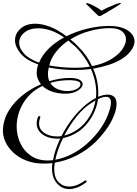

<svg xmlns="http://www.w3.org/2000/svg" viewBox="-72 -980 933 1303"><path d="M739 -959Q751 -961 749 -956Q749 -955 734 -945.5Q719 -936 701.5 -925Q684 -914 673 -908Q650 -895 632 -884Q614 -873 607 -871Q603 -870 599 -871Q595 -873 583.5 -884Q572 -895 559 -908Q552 -915 540.5 -926Q529 -937 520 -946Q511 -955 511 -956Q513 -959 519 -959Q524 -959 542.5 -951Q561 -943 582 -931Q603 -919 616 -908Q635 -918 660.5 -929.5Q686 -941 708 -949.5Q730 -958 739 -959ZM398 303Q348 303 314.5 264.5Q281 226 281 162Q281 145 284 127Q250 131 215 130Q154 129 103.5 108.5Q53 88 17 54Q-19 20 -37 -21.5Q-55 -63 -52 -105Q-47 -174 -10.5 -232Q26 -290 83 -335Q140 -380 206 -408Q193 -424 185 -444Q177 -464 177 -487Q177 -498 179 -511Q181 -524 186 -537L188 -542Q105 -572 67.5 -617.5Q30 -663 30 -706Q30 -752 67 -785.5Q104 -819 168 -819Q211 -819 264.5 -799.5Q318 -780 379 -734Q447 -768 523 -786Q599 -804 669 -804Q749 -804 795 -773.5Q841 -743 841 -699Q841 -676 826 -650Q802 -610 759.5 -583Q717 -556 665 -539.5Q613 -523 560 -514Q577 -476 586 -435Q595 -394 595 -353Q595 -346 595 -338.5Q595 -331 594 -323Q611 -330 627.5 -334Q644 -338 658 -338Q685 -338 702 -323.5Q719 -309 719 -275Q719 -259 715 -239.5Q711 -220 701 -195Q681 -144 645 -96Q609 -48 577 -17Q520 38 449 74.5Q378 111 300 124L297 147Q296 152 296 157.5Q296 163 296 168Q296 226 325.5 256Q355 286 398 286Q422 286 449 276Q476 266 503 246Q507 244 508 244Q513 244 515 249Q517 254 512 258Q482 281 453 292Q424 303 398 303ZM553 -531Q628 -546 679.5 -576.5Q731 -607 757 -644Q783 -681 783 -713Q783 -745 756.5 -767Q730 -789 674 -789Q607 -789 536 -769.5Q465 -750 406 -713Q419 -703 432 -691Q445 -679 458 -665Q516 -609 553 -531ZM193 -555Q215 -608 260 -651.5Q305 -695 363 -726Q314 -760 269.5 -774Q225 -788 188 -788Q129 -788 93.5 -759Q58 -730 58 -689Q58 -654 90 -617.5Q122 -581 193 -555ZM439 -520Q465 -520 490 -522Q515 -524 538 -528Q520 -564 497 -596Q474 -628 448 -655Q434 -669 420 -680Q406 -691 394 -703L392 -705Q346 -674 311 -631.5Q276 -589 262 -536Q299 -529 343 -524.5Q387 -520 439 -520ZM251 109Q260 109 269 108.5Q278 108 288 107Q294 70 307 33Q320 -4 337 -40Q332 -39 326.5 -39Q321 -39 316 -39Q258 -39 217.5 -67.5Q177 -96 177 -143Q177 -165 187 -188Q188 -192 194 -192Q198 -192 200.5 -189.5Q203 -187 201 -182Q197 -172 195 -162Q193 -152 193 -143Q193 -103 228 -78.5Q263 -54 315 -54Q323 -54 330.5 -54.5Q338 -55 345 -56Q382 -130 434 -192.5Q486 -255 543 -294Q561 -306 579 -315Q580 -324 580.5 -332.5Q581 -341 581 -350Q581 -391 571.5 -432.5Q562 -474 545 -512Q517 -508 490 -506.5Q463 -505 439 -505Q387 -505 342 -509.5Q297 -514 259 -522Q258 -515 256.5 -507.5Q255 -500 254 -492Q251 -455 263 -429Q298 -440 333 -445.5Q368 -451 401 -451Q447 -451 468 -438.5Q489 -426 489 -409Q489 -387 457 -365.5Q425 -344 369 -344Q362 -344 354.5 -344.5Q347 -345 339 -346Q261 -354 216 -397Q156 -368 117.5 -323.5Q79 -279 60 -227Q41 -175 41 -123Q41 -62 65.5 -9Q90 44 137 76.5Q184 109 251 109ZM384 -362Q419 -362 446.5 -375Q474 -388 474 -409Q474 -421 461 -426.5Q448 -432 431 -434Q414 -436 403 -436Q326 -436 269 -417Q287 -388 319.5 -375Q352 -362 384 -362ZM303 104Q360 94 415 66Q470 38 517 -3.5Q564 -45 601 -94.5Q638 -144 659 -197Q681 -253 681 -283Q681 -323 647 -323Q625 -323 593 -307Q589 -276 578.5 -246Q568 -216 551 -187Q512 -121 459.5 -86.5Q407 -52 356 -43Q337 -6 324 31.5Q311 69 303 104ZM364 -60Q411 -71 457.5 -103.5Q504 -136 539 -195Q567 -243 576 -298L553 -284Q495 -249 447 -188Q399 -127 364 -60Z"/></svg>

Font: Mea Culpa
Style: Regular
Weight: 400
Designer: Robert E. Leuschke
Foundry: Robert E. Leuschke
Version: Version 1.010; ttfautohint (v1.8.3)